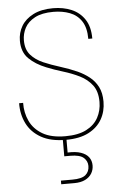

<svg xmlns="http://www.w3.org/2000/svg" viewBox="-63 -755 665 1051"><g transform="rotate(-5 270.0 -230.0)"><path d="M277 12Q194 12 141 -18Q88 -48 63 -98.5Q38 -149 39 -210H61Q60 -156 81.5 -110Q103 -64 150.5 -36Q198 -8 276 -8Q347 -8 391.5 -31Q436 -54 457 -93Q478 -132 478 -179Q478 -237 451.5 -271.5Q425 -306 383.5 -326.5Q342 -347 294 -361.5Q246 -376 204 -393Q146 -416 109.5 -452Q73 -488 73 -550Q73 -594 94.5 -630.5Q116 -667 160 -689.5Q204 -712 269 -712Q325 -712 370 -693Q415 -674 442 -633.5Q469 -593 469 -528H447Q447 -589 423.5 -625Q400 -661 359.5 -676.5Q319 -692 269 -692Q206 -692 167.5 -671.5Q129 -651 112 -619Q95 -587 95 -550Q95 -500 121.5 -470Q148 -440 190 -422Q232 -404 280.5 -389Q329 -374 374 -354Q409 -338 437.5 -315.5Q466 -293 483 -260Q500 -227 500 -179Q500 -125 475.5 -82Q451 -39 402 -13.5Q353 12 277 12ZM230 252V232H293Q345 232 366 214Q387 196 387 165Q387 138 366 119.5Q345 101 293 101H260V-8H280V82Q324 80 353 90Q382 100 396 119Q410 138 410 164Q410 188 398 208Q386 228 362 240Q338 252 302 252Z"/></g></svg>

Font: DM Sans 28pt Thin
Style: Regular
Weight: 250
Version: Version 4.004;gftools[0.9.30]